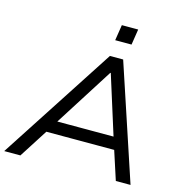

<svg xmlns="http://www.w3.org/2000/svg" viewBox="-138 -1017 1092 1135"><g transform="rotate(15 408.5 -449.5)"><path d="M-11 0 447 -705H528L762 0H672L607 -200L646 -175H165L216 -200L88 0ZM475 -609 235 -231 208 -250H626L597 -231L478 -609ZM453 -803 468 -899H568L553 -803Z"/></g></svg>

Font: Nunito Sans 10pt SemiExpanded
Style: Italic
Weight: 400
Width: 6
Italic angle: -9°
Designer: Vernon Adams
Foundry: Vernon Adams
Version: Version 3.101;gftools[0.9.27]